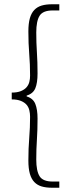

<svg xmlns="http://www.w3.org/2000/svg" viewBox="-20 -728 319 900"><path d="M224 152Q196 152 175.5 146Q155 140 141 125.5Q127 111 120 86.5Q113 62 113 24Q113 -32 117 -80.5Q121 -129 121 -181Q121 -196 117.5 -211Q114 -226 104.5 -237Q95 -248 78 -255Q61 -262 35 -262V-294Q61 -294 78 -301Q95 -308 104.5 -319Q114 -330 117.5 -344Q121 -358 121 -373Q121 -427 117 -475.5Q113 -524 113 -580Q113 -618 120 -642.5Q127 -667 141 -681.5Q155 -696 175.5 -702Q196 -708 224 -708H258V-679H227Q181 -679 165.5 -654Q150 -629 150 -576Q150 -527 153 -482.5Q156 -438 156 -384Q156 -339 145.5 -314Q135 -289 105 -280V-276Q135 -267 145.5 -241Q156 -215 156 -172Q156 -118 153 -73.5Q150 -29 150 20Q150 73 165.5 98Q181 123 227 123H258V152Z"/></svg>

Font: Giro Light
Style: Regular
Weight: 300
Designer: Paul D. Hunt
Foundry: Adobe Systems Incorporated
Version: Version 1.000;PS 1.0;hotconv 1.0.88;makeotf.lib2.5.647800